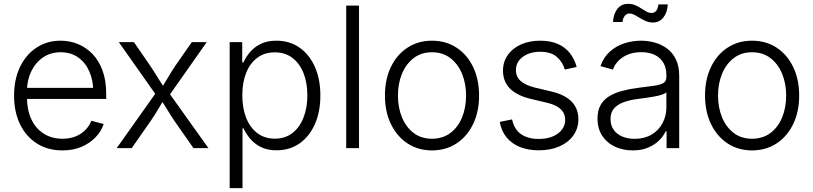

<svg xmlns="http://www.w3.org/2000/svg" viewBox="-20 -756 4150 980"><path d="M298.8 11.7Q223.1 11.7 167.5 -24.2Q111.8 -60.1 81.8 -122.8Q51.8 -185.5 51.8 -267.6Q51.8 -349.6 81.5 -412.8Q111.3 -476.1 165.3 -512.2Q219.2 -548.3 289.6 -548.3Q335.4 -548.3 377.2 -531.5Q418.9 -514.6 451.7 -481Q484.4 -447.3 503.2 -396.5Q522 -345.7 522 -278.3V-251H93.3V-307.6H486.3L456.1 -286.6Q456.1 -345.2 436 -391.1Q416 -437 378.7 -463.1Q341.3 -489.3 289.6 -489.3Q237.8 -489.3 199.2 -462.6Q160.6 -436 139.2 -391.1Q117.7 -346.2 117.7 -291.5V-259.3Q117.7 -195.8 139.6 -148.2Q161.6 -100.6 202.6 -74.2Q243.7 -47.9 298.8 -47.9Q337.4 -47.9 366.9 -60.1Q396.5 -72.3 416.5 -93.3Q436.5 -114.3 446.3 -139.6L509.3 -123Q497.1 -86.4 468.3 -55.9Q439.5 -25.4 396.7 -6.8Q354 11.7 298.8 11.7Z M575.7 0 790 -302.2V-252L586.4 -541H663.6L746.6 -420.4Q770 -385.3 789.3 -353.5Q808.6 -321.8 828.6 -291.5H794.4Q814.9 -321.8 833.3 -353.5Q851.6 -385.3 875 -420.4L959 -541H1035.2L830.6 -250V-298.8L1043.9 0H967.3L870.1 -139.2Q847.7 -172.9 829.6 -202.9Q811.5 -232.9 792 -261.2H826.2Q807.1 -232.9 789.8 -202.9Q772.5 -172.9 749.5 -139.2L652.3 0Z M1152.3 204.1V-541H1216.3V-437.5H1222.7Q1233.9 -463.4 1255.1 -489Q1276.4 -514.6 1309.8 -531.5Q1343.3 -548.3 1391.1 -548.3Q1458 -548.3 1508.3 -513.4Q1558.6 -478.5 1586.9 -415.5Q1615.2 -352.5 1615.2 -269Q1615.2 -185.1 1587.2 -122.1Q1559.1 -59.1 1508.8 -23.9Q1458.5 11.2 1391.6 11.2Q1344.2 11.2 1310.8 -5.9Q1277.3 -22.9 1256.1 -48.8Q1234.9 -74.7 1222.7 -101.1H1217.8V204.1ZM1382.8 -48.3Q1435.5 -48.3 1472.7 -77.1Q1509.8 -106 1529.3 -156.2Q1548.8 -206.5 1548.8 -269.5Q1548.8 -333 1529.3 -382.6Q1509.8 -432.1 1472.7 -460.4Q1435.5 -488.8 1382.8 -488.8Q1330.1 -488.8 1293 -460.9Q1255.9 -433.1 1236.3 -383.8Q1216.8 -334.5 1216.8 -269.5Q1216.8 -205.1 1236.3 -155Q1255.9 -105 1293.2 -76.7Q1330.6 -48.3 1382.8 -48.3Z M1812.5 -727.5V0H1747.1V-727.5Z M2184.6 11.7Q2114.3 11.7 2060.1 -23.9Q2005.9 -59.6 1975.3 -122.8Q1944.8 -186 1944.8 -268.1Q1944.8 -351.1 1975.3 -414.3Q2005.9 -477.5 2060.1 -512.9Q2114.3 -548.3 2184.6 -548.3Q2255.9 -548.3 2310.1 -512.9Q2364.3 -477.5 2394.8 -414.1Q2425.3 -350.6 2425.3 -268.1Q2425.3 -186 2394.8 -122.8Q2364.3 -59.6 2310.1 -23.9Q2255.9 11.7 2184.6 11.7ZM2184.6 -47.9Q2240.2 -47.9 2279.3 -77.6Q2318.4 -107.4 2338.6 -157.2Q2358.9 -207 2358.9 -268.1Q2358.9 -329.1 2338.4 -379.2Q2317.9 -429.2 2279.1 -459.2Q2240.2 -489.3 2184.6 -489.3Q2129.9 -489.3 2091.1 -459.2Q2052.2 -429.2 2031.7 -379.4Q2011.2 -329.6 2011.2 -268.1Q2011.2 -207 2031.7 -157.2Q2052.2 -107.4 2090.8 -77.6Q2129.4 -47.9 2184.6 -47.9Z M2730 11.2Q2676.3 11.2 2634.5 -5.4Q2592.8 -22 2565.9 -54.4Q2539.1 -86.9 2530.8 -133.8L2593.8 -146.5Q2604 -96.7 2638.9 -71.8Q2673.8 -46.9 2729.5 -46.9Q2791 -46.9 2827.9 -74.7Q2864.7 -102.5 2864.7 -143.6Q2864.7 -176.8 2842.5 -198.2Q2820.3 -219.7 2776.4 -230.5L2688 -251.5Q2617.7 -268.6 2582.5 -304.4Q2547.4 -340.3 2547.4 -395.5Q2547.4 -440.9 2571.8 -475.3Q2596.2 -509.8 2639.2 -529.1Q2682.1 -548.3 2737.3 -548.3Q2789.1 -548.3 2826.7 -532Q2864.3 -515.6 2888.4 -485.4Q2912.6 -455.1 2923.3 -414.1L2862.8 -400.9Q2851.6 -440.4 2821.5 -466.1Q2791.5 -491.7 2737.3 -491.7Q2683.1 -491.7 2648.2 -465.6Q2613.3 -439.5 2613.3 -398.4Q2613.3 -364.3 2637.2 -342.8Q2661.1 -321.3 2710 -309.1L2793.9 -289.1Q2863.8 -272.5 2897.9 -237.1Q2932.1 -201.7 2932.1 -147.5Q2932.1 -100.6 2906.5 -64.7Q2880.9 -28.8 2835.4 -8.8Q2790 11.2 2730 11.2Z M3209.5 11.7Q3160.2 11.7 3119.4 -7.1Q3078.6 -25.9 3054.2 -62.5Q3029.8 -99.1 3029.8 -151.4Q3029.8 -191.9 3045.2 -219.2Q3060.5 -246.6 3088.6 -264.2Q3116.7 -281.7 3155.3 -292Q3193.8 -302.2 3239.7 -308.1Q3285.6 -314 3317.1 -318.1Q3348.6 -322.3 3365 -331.5Q3381.3 -340.8 3381.3 -361.3V-373Q3381.3 -409.2 3366.2 -435.3Q3351.1 -461.4 3322.5 -475.6Q3293.9 -489.7 3253.4 -489.7Q3214.4 -489.7 3184.8 -477.5Q3155.3 -465.3 3136 -445.1Q3116.7 -424.8 3108.4 -400.9L3044.9 -418.5Q3060.5 -463.4 3092 -491.9Q3123.5 -520.5 3165.3 -534.4Q3207 -548.3 3252 -548.3Q3285.6 -548.3 3320.1 -539.3Q3354.5 -530.3 3383.3 -509.5Q3412.1 -488.8 3429.4 -454.1Q3446.8 -419.4 3446.8 -368.2V0H3382.3V-85.9H3377.9Q3366.2 -61 3343.8 -38.8Q3321.3 -16.6 3287.8 -2.4Q3254.4 11.7 3209.5 11.7ZM3219.2 -47.4Q3269 -47.4 3305.4 -68.8Q3341.8 -90.3 3361.6 -127.2Q3381.3 -164.1 3381.3 -208V-284.7Q3374.5 -278.3 3358.4 -272.9Q3342.3 -267.6 3321.5 -263.7Q3300.8 -259.8 3279.1 -256.8Q3257.3 -253.9 3239.7 -251.5Q3194.3 -246.1 3162.1 -233.9Q3129.9 -221.7 3113 -201.2Q3096.2 -180.7 3096.2 -148.4Q3096.2 -116.2 3112.1 -93.8Q3127.9 -71.3 3155.8 -59.3Q3183.6 -47.4 3219.2 -47.4ZM3312.5 -641.1Q3293.5 -641.1 3276.9 -648.2Q3260.3 -655.3 3245.8 -664.3Q3231.4 -673.3 3218.5 -680.2Q3205.6 -687 3193.4 -687Q3177.2 -687 3168 -674.1Q3158.7 -661.1 3157.2 -643.6H3108.9Q3110.8 -683.6 3130.6 -710Q3150.4 -736.3 3186.5 -736.3Q3207 -736.3 3223.1 -729.2Q3239.3 -722.2 3252.9 -713.1Q3266.6 -704.1 3279.3 -697Q3292 -689.9 3305.2 -689.9Q3320.3 -689.9 3328.9 -700.2Q3337.4 -710.4 3340.8 -733.4H3388.7Q3385.7 -691.4 3365.7 -666.3Q3345.7 -641.1 3312.5 -641.1Z M3818.4 11.7Q3748 11.7 3693.8 -23.9Q3639.6 -59.6 3609.1 -122.8Q3578.6 -186 3578.6 -268.1Q3578.6 -351.1 3609.1 -414.3Q3639.6 -477.5 3693.8 -512.9Q3748 -548.3 3818.4 -548.3Q3889.6 -548.3 3943.8 -512.9Q3998 -477.5 4028.6 -414.1Q4059.1 -350.6 4059.1 -268.1Q4059.1 -186 4028.6 -122.8Q3998 -59.6 3943.8 -23.9Q3889.6 11.7 3818.4 11.7ZM3818.4 -47.9Q3874 -47.9 3913.1 -77.6Q3952.1 -107.4 3972.4 -157.2Q3992.7 -207 3992.7 -268.1Q3992.7 -329.1 3972.2 -379.2Q3951.7 -429.2 3912.8 -459.2Q3874 -489.3 3818.4 -489.3Q3763.7 -489.3 3724.9 -459.2Q3686 -429.2 3665.5 -379.4Q3645 -329.6 3645 -268.1Q3645 -207 3665.5 -157.2Q3686 -107.4 3724.6 -77.6Q3763.2 -47.9 3818.4 -47.9Z"/></svg>

Font: Inter 17pt Light
Style: Regular
Weight: 300
Version: Version 4.001;git-66647c0bb